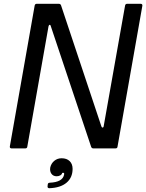

<svg xmlns="http://www.w3.org/2000/svg" viewBox="-20 -783 771 1013"><path d="M124 -9Q123 0 113 0H41Q36 0 33.5 -3Q31 -6 32 -11L163 -754Q165 -763 174 -763H290Q299 -763 302 -755L515 -116Q517 -110 521 -110Q526 -110 527 -117L640 -754Q642 -763 651 -763H722Q727 -763 729.5 -760Q732 -757 731 -752L600 -9Q599 0 589 0H473Q464 0 461 -8L248 -645Q247 -652 242 -652Q238 -652 236 -644ZM231 199 232 190Q233 181 243 181Q310 178 318 139Q318 138 318.5 135.5Q319 133 318 129H308Q307 137 298.5 142Q290 147 279 147Q261 147 251.5 134Q242 121 245 101Q250 79 266.5 65.5Q283 52 305 52Q332 52 347.5 67Q363 82 363 108Q363 154 331 181Q299 208 240 210Q235 210 232.5 207Q230 204 231 199Z"/></svg>

Font: Open Sauce Two
Style: Italic
Weight: 400
Italic angle: -10°
Designer: Alfredo Marco Pradil
Foundry: Creative Sauce Fz LLC
Version: Version 1.477